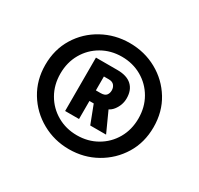

<svg xmlns="http://www.w3.org/2000/svg" viewBox="-102 -847 707 682"><g transform="rotate(30 251.0 -505.5)"><path d="M251 -288Q191 -288 140 -316.5Q89 -345 59 -394.5Q29 -444 29 -506Q29 -569 59 -618Q89 -667 140 -695Q191 -723 251 -723Q312 -723 362.5 -695Q413 -667 443 -618Q473 -569 473 -506Q473 -443 443 -394Q413 -345 362.5 -316.5Q312 -288 251 -288ZM251 -345Q296 -345 332.5 -366Q369 -387 390 -423.5Q411 -460 411 -506Q411 -552 390 -588.5Q369 -625 332.5 -646Q296 -667 251 -667Q206 -667 169.5 -646Q133 -625 112 -588.5Q91 -552 91 -506Q91 -460 112 -423.5Q133 -387 169.5 -366Q206 -345 251 -345ZM172 -618H260Q299 -618 319 -599.5Q339 -581 339 -547Q339 -519 321 -496Q303 -473 265 -473H229V-399H172ZM249 -517Q266 -517 272.5 -525Q279 -533 279 -545Q279 -557 272 -565.5Q265 -574 250 -574H230V-517ZM300 -487 340 -399H275L242 -485Z"/></g></svg>

Font: Josefin Sans Thin Medium
Style: Regular
Weight: 500
Version: Version 2.000